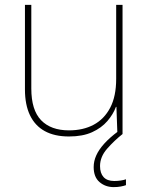

<svg xmlns="http://www.w3.org/2000/svg" viewBox="-20 -548 613 785"><path d="M481 -528V0H460L456 -111H454Q443 -81 419 -53Q395 -25 356.5 -7.5Q318 10 262 10Q203 10 163 -12Q123 -34 102.5 -77Q82 -120 82 -182V-528H108V-186Q108 -98 148 -56.5Q188 -15 262 -15Q320 -15 363 -38Q406 -61 430.5 -107.5Q455 -154 455 -226V-528ZM389 131Q389 160 403.5 176Q418 192 447 192Q461 192 474 190Q487 188 495 185V209Q487 212 474 214.5Q461 217 445 217Q411 217 387 196.5Q363 176 363 135Q363 111 373.5 87.5Q384 64 406 39.5Q428 15 463 -11L481 0Q447 27 418 60Q389 93 389 131Z"/></svg>

Font: Noto Sans Thai Thin
Style: Regular
Weight: 250
Designer: Monotype Design Team
Foundry: Monotype Imaging Inc.
Version: Version 2.001